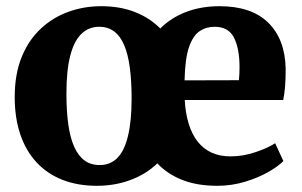

<svg xmlns="http://www.w3.org/2000/svg" viewBox="-20 -589 974 620"><path d="M293 11Q230.5 11 181.2 -8.5Q132 -28 97.8 -65Q63.5 -102 45.5 -155.2Q27.5 -208.5 27.5 -275.5Q27.5 -349.5 50 -404.8Q72.5 -460 111.8 -496.5Q151 -533 201.2 -551Q251.5 -569 306.5 -569Q367.5 -569 415.5 -550.2Q463.5 -531.5 497.5 -497Q532.5 -532 581.2 -550.5Q630 -569 688.5 -569Q792 -569 846.2 -515.8Q900.5 -462.5 902.5 -367Q902.5 -334 900.5 -309.2Q898.5 -284.5 894.5 -266H576.5Q579 -222.5 589.5 -188.8Q600 -155 618.5 -131.5Q637 -108 663.5 -96Q690 -84 725 -84Q765 -84 805.5 -97.8Q846 -111.5 868.5 -126.5L895 -69Q879.5 -52.5 846.8 -33.8Q814 -15 771 -2Q728 11 682 11Q616.5 11 568.5 -8Q520.5 -27 488 -61.5Q469 -43 446.5 -29.5Q424 -16 399.2 -7Q374.5 2 347.8 6.5Q321 11 293 11ZM194.5 -286.5Q194.5 -230.5 200.5 -187.5Q206.5 -144.5 219.5 -115.2Q232.5 -86 252.8 -71Q273 -56 302 -56Q336 -56 358.8 -78.8Q381.5 -101.5 393.2 -149.5Q405 -197.5 405 -271.5Q405 -327.5 399.2 -370.5Q393.5 -413.5 381.2 -442.8Q369 -472 349 -487.2Q329 -502.5 300 -502.5Q266.5 -502.5 242.8 -479.5Q219 -456.5 206.8 -409Q194.5 -361.5 194.5 -286.5ZM576 -329.5 751.5 -330Q752.5 -340.5 753 -351.2Q753.5 -362 753.5 -372Q753.5 -431.5 735.8 -467Q718 -502.5 673 -502.5Q646 -502.5 624.8 -488.5Q603.5 -474.5 590.5 -437.2Q577.5 -400 576 -329.5Z"/></svg>

Font: Merriweather 20pt ExtraBold
Style: Regular
Weight: 800
Version: Version 2.100